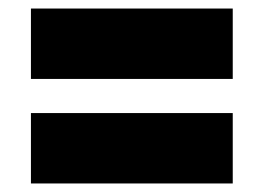

<svg xmlns="http://www.w3.org/2000/svg" viewBox="-20 -605 618 450"><path d="M52.5 -420V-585H525.5V-420ZM52.5 -175V-340H525.5V-175Z"/></svg>

Font: Encode Sans SC SemiExpanded Black
Style: Regular
Weight: 900
Width: 6
Designer: Multiple Designers
Foundry: Impallari Type
Version: Version 3.002